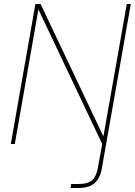

<svg xmlns="http://www.w3.org/2000/svg" viewBox="-20 -720 674 960"><path d="M34 0 157 -700H183L497 -38L614 -700H634L489 123Q484 152 471 174Q458 196 434 208Q410 220 373 220H333L336 200H372Q421 200 442 180Q463 160 470 116L491 0L172 -673L54 0Z"/></svg>

Font: DM Sans 16pt Thin
Style: Italic
Weight: 250
Italic angle: -10°
Version: Version 4.004;gftools[0.9.30]